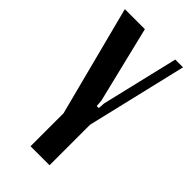

<svg xmlns="http://www.w3.org/2000/svg" viewBox="-212 -553 786 786"><g transform="rotate(45 181.0 -160.0)"><path d="M247 -60V175H137V-16L13 -495H129L210 -162L212 -133H224L226 -162L305 -495H350Z"/></g></svg>

Font: Moniqa ExtBd Paragraph
Style: Regular
Weight: 800
Designer: Rajesh Rajput
Foundry: Rajesh Rajput
Version: Version 1.000